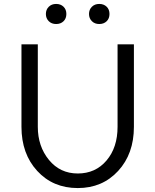

<svg xmlns="http://www.w3.org/2000/svg" viewBox="-20 -930 789 975"><path d="M577 -286V-705H660V-286Q660 -149 580 -62Q500 25 375 25Q249 25 169 -62Q89 -149 89 -286V-705H172V-286Q172 -187 228.5 -118Q285 -49 375 -49Q465 -49 521 -115Q577 -181 577 -286ZM265 -808Q242 -808 227.5 -822.5Q213 -837 213 -859Q213 -881 227.5 -895.5Q242 -910 265 -910Q288 -910 302.5 -896Q317 -882 317 -859Q317 -836 302.5 -822Q288 -808 265 -808ZM484 -808Q461 -808 446.5 -822.5Q432 -837 432 -859Q432 -881 446.5 -895.5Q461 -910 484 -910Q507 -910 521.5 -896Q536 -882 536 -859Q536 -836 521.5 -822Q507 -808 484 -808Z"/></svg>

Font: Metropolitano
Style: Regular
Weight: 400
Designer: Fonts by Alex Slobzheninov & Chris M. Simpson / Changes by Cristiano Sobral
Foundry: Fonts by Alex Slobzheninov & Chris M. Simpson / Changes by Cristiano Sobral
Version: Version 1.00;August 30, 2020;FontCreator 13.0.0.2681 64-bit